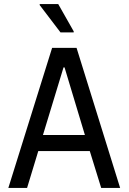

<svg xmlns="http://www.w3.org/2000/svg" viewBox="-20 -923 632 943"><path d="M21 0 236 -688H356L570 0H477L421 -181H168L113 0ZM191 -260H397L297 -592H292ZM277 -764 175 -898V-903H266L342 -769V-764Z"/></svg>

Font: Saira Semi Condensed
Style: Regular
Weight: 400
Width: 4
Designer: Hector Gatti with collaboration of the Omnibus-Type team
Foundry: Omnibus-Type
Version: Version 1.001; ttfautohint (v1.8)